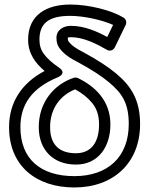

<svg xmlns="http://www.w3.org/2000/svg" viewBox="-20 -787 658 847"><path d="M229 -620C229 -604 232.3 -588.3 241.8 -575.3C262.5 -546.8 292.4 -528.4 325.4 -511.8C385.5 -479.1 429.4 -450.4 460.9 -423.9C517.3 -376.5 548 -333.8 548 -240C548 -94.9 456.3 -10 308 -10C160 -10 70 -84.7 70 -226C70 -327.1 121.3 -398.7 234.6 -445.9C234.6 -445.9 279.1 -462.7 239 -489.7C210 -509.3 188.5 -529 174 -548.5C160.7 -566.3 154 -586.7 154 -612C154 -686.5 198 -717 290 -717C351.5 -717 432.9 -698 478.9 -677.1L453.1 -623.8C409.7 -647.4 353.9 -673 292 -673C262.8 -673 229 -657.2 229 -620ZM176.8 -473.9C75.7 -420.5 20 -335.7 20 -226C20 -54.9 139.9 40 308 40C479.6 40 598 -67.4 598 -240C598 -348.4 556 -409.3 493.1 -462.1C457.6 -492 410.4 -522.5 348.6 -556.2C316.1 -572.4 295.5 -586.4 282.2 -604.7C281 -606.4 279 -610.7 279 -620C279 -621.8 284.3 -623 292 -623C348.9 -623 406.8 -593.1 451.5 -567.3C466.1 -558.9 480.9 -566.6 486.5 -578.1L534.5 -677.1C539.7 -687.9 536.2 -702.5 525 -709.3C472 -741.8 371.7 -767 290 -767C185.4 -767 104 -721.3 104 -612C104 -548.8 138.2 -506.6 176.8 -473.9ZM315 -61C415.3 -61 467 -141.5 467 -238C467 -343.5 398.8 -406.4 323.9 -442.5C317.9 -445.4 310.1 -445.4 305.1 -443.7C219.8 -415.3 151 -337.5 151 -226C151 -126 214.5 -61 315 -61ZM315 -111C239.8 -111 201 -150.4 201 -226C201 -310.8 248.3 -367.7 311.4 -392.8C340.6 -377.4 366.4 -357 386.3 -333C406.4 -308.7 417 -278.1 417 -238C417 -157.4 380.9 -111 315 -111Z"/></svg>

Font: Fog Sans
Style: Outline
Weight: 700
Foundry: Intel Corporation
Version: Version 1.00